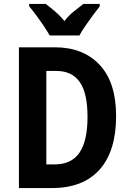

<svg xmlns="http://www.w3.org/2000/svg" viewBox="-20 -954 659 974"><path d="M569 -365Q569 -188 485.5 -94Q402 0 243 0H76V-714H259Q402 -714 485.5 -625Q569 -536 569 -365ZM424 -360Q424 -482 384.5 -538Q345 -594 267 -594H215V-120H257Q343 -120 383.5 -180Q424 -240 424 -360ZM232 -774Q221 -794 202.5 -821.5Q184 -849 164 -876Q144 -903 128 -922V-934H212Q232 -919 258 -897Q284 -875 307 -847Q329 -876 355 -896.5Q381 -917 403 -934H486V-922Q471 -903 451 -876Q431 -849 412.5 -822Q394 -795 383 -774Z"/></svg>

Font: Noto Sans Tamil Condensed
Style: Bold
Weight: 700
Width: 3
Designer: Jelle Bosma - Monotype Design Team
Foundry: Monotype Imaging Inc.
Version: Version 2.004; ttfautohint (v1.8.4.7-5d5b)